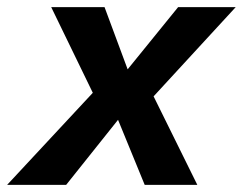

<svg xmlns="http://www.w3.org/2000/svg" viewBox="-65 -520 683 540"><path d="M-45 0 196 -259 79 -500H229L294 -325L436 -500H598L367 -249L490 0H342L267 -183L121 0Z"/></svg>

Font: Work Sans SemiBold
Style: Italic
Weight: 600
Italic angle: -13°
Designer: Wei Huang
Foundry: Wei Huang
Version: Version 2.012; ttfautohint (v1.8.3)